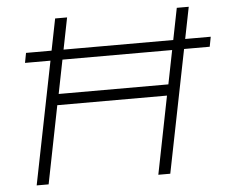

<svg xmlns="http://www.w3.org/2000/svg" viewBox="-51 -758 966 816"><g transform="rotate(-5 432.5 -350.0)"><path d="M783 -700 643 0H592L658 -332H190L124 0H73L213 -700H264L200 -379H668L732 -700ZM77 -565H865L857 -523H69Z"/></g></svg>

Font: Idrija
Style: Italic
Weight: 300
Italic angle: -11.3°
Designer: Julieta Ulanovsky
Foundry: Julieta Ulanovsky
Version: Version 7.200